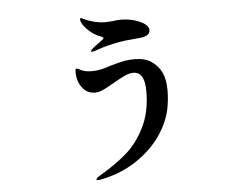

<svg xmlns="http://www.w3.org/2000/svg" viewBox="-51 -707 1102 843"><g transform="rotate(-5 500.0 -285.5)"><path d="M370 -492Q366 -492 366 -494Q366 -499 381 -511L420 -540Q426 -545 426 -547Q426 -552 406 -559Q387 -566 365 -585.5Q343 -605 335 -622Q330 -634 330 -638Q330 -643 335 -643Q338 -643 348 -638Q365 -629 391 -622.5Q417 -616 440 -616Q450 -616 472 -618Q490 -621 510 -621Q536 -621 560 -615Q588 -608 609 -595Q630 -582 630 -565Q630 -552 620.5 -545Q611 -538 594 -535Q589 -534 564 -532Q513 -528 494 -524Q439 -514 397 -499Q379 -492 370 -492ZM347 72Q341 72 341 69Q341 62 364 49Q429 11 477.5 -31Q526 -73 559.5 -140Q593 -207 593 -299Q593 -384 543 -384Q526 -384 506 -375Q486 -366 455 -348Q426 -331 406 -321.5Q386 -312 369 -312Q333 -312 312 -340.5Q291 -369 291 -405V-411Q291 -418 292 -421Q293 -424 297 -424Q301 -424 312 -418Q330 -407 362 -407Q384 -407 402.5 -411Q421 -415 447 -424Q479 -433 501.5 -438Q524 -443 554 -443Q600 -443 627 -424Q657 -404 671.5 -373Q686 -342 686 -295Q686 -254 678 -213Q666 -154 625.5 -95.5Q585 -37 517 8Q449 53 362 70Q353 72 347 72Z"/></g></svg>

Font: Shippori Antique B1
Style: Regular
Weight: 400
Designer: FONTDASU
Foundry: FONTDASU / Google Inc. / but / Adobe
Version: Version 2.001